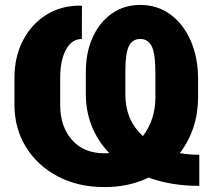

<svg xmlns="http://www.w3.org/2000/svg" viewBox="-20 -741 843 771"><path d="M780.3 5.4Q667.5 5.4 576.7 -27.8Q497.6 10.3 399.9 10.3Q293 10.3 211.4 -33Q129.9 -76.2 84 -150.9Q38.1 -225.6 38.1 -319.8V-429.2Q38.1 -512.7 72.3 -578.6Q106.4 -644.5 167 -682.1Q227.5 -719.7 306.2 -718.3L309.1 -717.3L308.6 -584.5Q268.1 -584.5 244.9 -541.5Q221.7 -498.5 221.7 -430.2V-319.8Q221.7 -232.9 269 -179.2Q316.4 -125.5 398.9 -125.5Q405.8 -125.5 410.4 -125.7Q415 -126 418.5 -126.5Q373 -173.8 348.9 -233.6Q324.7 -293.5 324.7 -362.3V-454.1Q324.7 -530.3 352.1 -590.8Q379.4 -651.4 428.7 -686.3Q478 -721.2 543.5 -721.2Q611.8 -721.2 664.1 -683.1Q716.3 -645 745.8 -577.6Q775.4 -510.3 775.4 -422.4V-351.6Q775.4 -222.7 702.1 -126Q720.2 -123 739.7 -121.3Q759.3 -119.6 780.3 -119.6ZM553.7 -194.3Q604 -260.7 604 -350.1V-444.3Q604 -527.3 588.9 -555.9Q573.7 -584.5 543.5 -584.5Q511.7 -584.5 497.6 -555.9Q483.4 -527.3 483.4 -454.6V-361.3Q483.4 -312.5 499.5 -271.5Q515.6 -230.5 553.7 -194.3Z"/></svg>

Font: Roboto Slab Black
Style: Regular
Weight: 900
Designer: Google
Version: Version 2.000; ttfautohint (v1.8.1.43-b0c9)